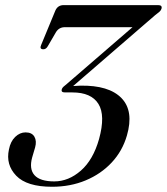

<svg xmlns="http://www.w3.org/2000/svg" viewBox="-20 -720 653 752"><path d="M477 -189Q459.5 -128.5 417.5 -83.5Q375.5 -38.5 315.5 -13.5Q255.5 11.5 184 11.5Q85 11.5 43.5 -31.8Q2 -75 15 -134.5Q21 -166 39.5 -183.8Q58 -201.5 80 -201.5Q105 -201.5 114.8 -184.5Q124.5 -167.5 117.5 -142.5L106 -103.5Q93.5 -58 115.2 -33.8Q137 -9.5 192.5 -9.5Q248.5 -9.5 296.8 -51.8Q345 -94 368 -175.5Q393.5 -268 365.5 -313Q337.5 -358 263.5 -358H234.5Q218 -358 222 -370.5Q223.5 -375.5 228.5 -380.2Q233.5 -385 242 -391.5L499 -613.5H234Q211.5 -613.5 199.5 -594.5L167.5 -539.5Q160.5 -526.5 149 -527Q134 -527.5 141 -543.5L197 -679Q206.5 -700 229.5 -700H599Q616.5 -700 612.5 -686Q611 -680 604.8 -674.2Q598.5 -668.5 587.5 -660.5L266.5 -383Q281 -384 294.5 -384.5Q406.5 -386.5 455.8 -335.8Q505 -285 477 -189Z"/></svg>

Font: Fraunces 72pt S000
Style: Italic
Weight: 400
Italic angle: -16°
Version: Version 1.000; ttfautohint (v1.8.3)